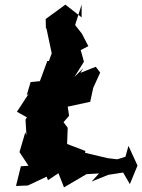

<svg xmlns="http://www.w3.org/2000/svg" viewBox="-20 -769 613 828"><path d="M301 -437 342 -503 328 -553 361 -570 333 -624 304 -661 332 -749V-694L262 -749L177 -687L178 -645L180 -648L203 -539L191 -506H184L152 -419L112 -415L95 -358L104 -365L53 -287L96 -263L90 -253L94 -186L89 -198L64 -113L103 -54L70 -52L49 33L100 31L181 -7L187 8L232 -22L256 39L353 -18L407 -21L375 14L447 -15L511 -25L540 25L573 -55L534 -140L521 -93L486 -82L444 -87L347 -110L348 -118L262 -151L232 -86L269 -138L272 -218L254 -242L278 -270L272 -309L369 -330L382 -390L412 -456L393 -481L327 -455L339 -475Z"/></svg>

Font: Asimov Aggro
Style: It
Weight: 500
Designer: Google
Version: Version 2.000980; 2014